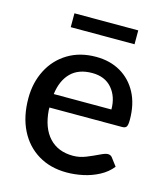

<svg xmlns="http://www.w3.org/2000/svg" viewBox="-104 -757 725 843"><g transform="rotate(15 258.5 -335.0)"><path d="M277 7Q203 7 147.5 -26.5Q92 -60 61.5 -121Q31 -182 31 -265Q31 -336 60.5 -393.5Q90 -451 144.5 -484Q199 -517 272 -517Q336 -517 384 -489Q432 -461 459 -410Q486 -359 486 -288Q486 -265 481 -257Q476 -249 461 -249H131Q131 -246 131 -243Q131 -240 131 -237Q137 -157 177 -114Q217 -71 285 -71Q315 -71 344.5 -83Q374 -95 397.5 -106.5Q421 -118 432 -118Q444 -118 451 -110L479 -73Q457 -45 423 -27Q389 -9 351 -1Q313 7 277 7ZM134 -311H396Q396 -369 364 -406.5Q332 -444 274 -444Q212 -444 177 -409Q142 -374 134 -311ZM130 -614V-677H420V-614Z"/></g></svg>

Font: Aleo Medium
Style: Regular
Weight: 500
Designer: Alessio Laiso
Foundry: Alessio Laiso
Version: Version 2.001;gftools[0.9.29]